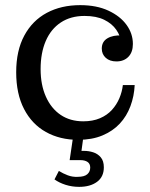

<svg xmlns="http://www.w3.org/2000/svg" viewBox="-20 -533 583 747"><path d="M284 11Q213 11 158.5 -19.5Q104 -50 73.5 -109Q43 -168 43 -252Q43 -336 74.5 -394.5Q106 -453 162 -483Q218 -513 292 -513L309 -471Q255 -471 216.5 -445.5Q178 -420 158 -373.5Q138 -327 138 -264Q138 -203 158.5 -157Q179 -111 216 -86Q253 -61 304 -61Q341 -61 369 -73Q397 -85 415.5 -105.5Q434 -126 444.5 -151Q455 -176 458 -202H504Q502 -159 487.5 -120Q473 -81 446 -52Q419 -23 378.5 -6Q338 11 284 11ZM433 -294Q407 -294 391.5 -308Q376 -322 376 -344Q376 -371 398 -384Q420 -397 454 -395L452 -366Q449 -393 432.5 -417Q416 -441 385.5 -456Q355 -471 309 -471L292 -513Q356 -513 402 -491.5Q448 -470 472.5 -436Q497 -402 497 -362Q497 -330 479.5 -312Q462 -294 433 -294ZM288 194Q260 194 235 186Q210 178 192 165L209 132Q225 142 243.5 149Q262 156 282 155Q308 155 319.5 145Q331 135 331 119Q331 104 320.5 97Q310 90 293 90H251L265 -5H305L297 54H307Q325 54 342.5 59.5Q360 65 372 79Q384 93 384 118Q384 155 357.5 174.5Q331 194 288 194Z"/></svg>

Font: Montagu Slab
Style: Bold
Weight: 700
Designer: Florian Karsten
Foundry: Florian Karsten
Version: Version 1.000